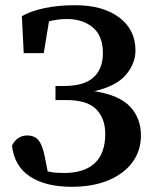

<svg xmlns="http://www.w3.org/2000/svg" viewBox="-20 -700 595 737"><path d="M255 17Q155 17 95 -22.5Q35 -62 26 -141Q36 -161 51 -170.5Q66 -180 84 -180Q113 -180 128 -161.5Q143 -143 152 -98L163 -42Q180 -38 195.5 -37Q211 -36 226 -36Q303 -36 343.5 -73.5Q384 -111 384 -186Q384 -245 349.5 -280.5Q315 -316 233 -316H193V-370H226Q303 -370 339 -403Q375 -436 375 -496Q375 -562 336.5 -594.5Q298 -627 237 -627Q201 -627 168 -618L148 -496H71L64 -638Q99 -658 151.5 -669Q204 -680 268 -680Q375 -680 437.5 -633Q500 -586 500 -506Q500 -456 463 -412.5Q426 -369 342 -350Q438 -335 479.5 -290.5Q521 -246 521 -180Q521 -122 489 -78Q457 -34 397.5 -8.5Q338 17 255 17Z"/></svg>

Font: Source Serif Pro Semibold
Style: Regular
Weight: 600
Designer: Frank Grießhammer
Foundry: Adobe Systems Incorporated
Version: Version 3.000;hotconv 1.0.109;makeotfexe 2.5.65596